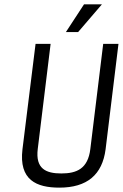

<svg xmlns="http://www.w3.org/2000/svg" viewBox="-20 -850 563 880"><path d="M261 -55C191 -55 142 -76 153 -167L212 -649H143L83 -166C66 -25 147 10 252 10C379 10 449 -49 464 -166L523 -649H453L394 -167C383 -76 331 -55 261 -55ZM447 -830H365L282 -703H338Z"/></svg>

Font: Gamestation Condensed
Style: Italic
Weight: 400
Width: 3
Designer: Jonas Hecksher
Foundry: Jonas Hecksher, Playtypeª, e-types AS
Version: Version 1.003